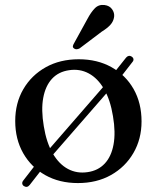

<svg xmlns="http://www.w3.org/2000/svg" viewBox="-20 -716 625 763"><path d="M75 23.5Q69.5 20 68.5 14Q67.5 8 72 2L147.5 -95.5L156 -101L407 -390L409.5 -397L481 -487Q485.5 -492.5 491.5 -493.8Q497.5 -495 503.5 -491Q509 -487.5 510.2 -481.8Q511.5 -476 507 -470.5L432 -374L425 -370.5L175.5 -84L172.5 -76.5L98 19Q88 31.5 75 23.5ZM293 -480.5Q367 -480.5 423.2 -449Q479.5 -417.5 511 -362Q542.5 -306.5 542.5 -233.5Q542.5 -163.5 510.2 -108Q478 -52.5 421.2 -20.5Q364.5 11.5 289.5 11.5Q216 11.5 160 -20Q104 -51.5 72.2 -107.2Q40.5 -163 40.5 -235Q40.5 -306.5 72.8 -361.8Q105 -417 161.8 -448.8Q218.5 -480.5 293 -480.5ZM328.5 -32Q370 -38 396.2 -66Q422.5 -94 431.2 -141.8Q440 -189.5 429 -254Q418.5 -319 393.5 -362Q368.5 -405 332.8 -424.2Q297 -443.5 254.5 -437Q212.5 -431 186.5 -402.8Q160.5 -374.5 151.8 -327Q143 -279.5 154 -214.5Q164.5 -149.5 189.5 -106.5Q214.5 -63.5 250.2 -44.5Q286 -25.5 328.5 -32ZM327 -640Q341.5 -667.5 357 -683.2Q372.5 -699 395.5 -696Q415.5 -693.5 425.5 -679.2Q435.5 -665 433.5 -649Q431 -631 418.5 -617.2Q406 -603.5 384 -590L296 -523.5Q290 -520.5 284 -520.2Q278 -520 273.5 -524Q268.5 -528 269.8 -533.5Q271 -539 274.5 -544.5Z"/></svg>

Font: Fraunces 10pt
Style: Regular
Weight: 400
Version: Version 1.000;[b76b70a41]